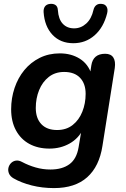

<svg xmlns="http://www.w3.org/2000/svg" viewBox="-20 -772 644 982"><path d="M256 190Q196 190 142.5 176.5Q89 163 49 140Q32 130 26 115.5Q20 101 23 87Q26 73 36 62.5Q46 52 61 49.5Q76 47 94 57Q126 74 162.5 84.5Q199 95 238 95Q298 95 335 68Q372 41 382 -19L398 -114L406 -113Q382 -64 336 -38Q290 -12 233 -12Q174 -12 130 -36Q86 -60 61.5 -105.5Q37 -151 37 -213Q37 -270 54.5 -322Q72 -374 104.5 -413.5Q137 -453 183 -476Q229 -499 286 -499Q344 -499 387.5 -472Q431 -445 448 -392L436 -364L447 -437Q456 -497 518 -497Q547 -497 559.5 -478Q572 -459 567 -424L504 -26Q488 79 426 134.5Q364 190 256 190ZM272 -107Q319 -107 351.5 -132.5Q384 -158 401 -200.5Q418 -243 418 -292Q418 -344 389.5 -374Q361 -404 308 -404Q262 -404 229.5 -378.5Q197 -353 180 -311Q163 -269 163 -220Q163 -167 191.5 -137Q220 -107 272 -107ZM355 -551Q289 -551 248.5 -594Q208 -637 203 -710Q202 -728 210 -739Q218 -750 235 -752Q252 -754 263.5 -746.5Q275 -739 276 -720Q279 -674 301 -650.5Q323 -627 359 -627Q394 -627 421 -651.5Q448 -676 458 -721Q462 -738 473 -746Q484 -754 500 -752Q517 -751 525 -738Q533 -725 528 -704Q510 -632 464 -591.5Q418 -551 355 -551Z"/></svg>

Font: Nunito Variable Extra Light
Style: Italic
Weight: 200
Italic angle: -9°
Designer: Vernon Adams
Foundry: Vernon Adams
Version: Version 3.602